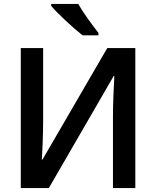

<svg xmlns="http://www.w3.org/2000/svg" viewBox="-20 -959 795 979"><path d="M86 -714V0H229L560 -572H563Q562 -552 559 -487Q556 -422 556 -367V0H670V-714H527L197 -146H193Q195 -166 197.5 -230Q200 -294 200 -344V-714ZM379 -939H241V-929Q264 -901 315 -853.5Q366 -806 401 -779H482V-791Q460 -819 429 -862Q398 -905 379 -939Z"/></svg>

Font: Noto Sans Display Medium
Style: Regular
Weight: 500
Designer: Monotype Design Team
Foundry: Monotype Imaging Inc.
Version: Version 1.900